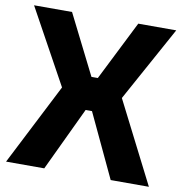

<svg xmlns="http://www.w3.org/2000/svg" viewBox="-82 -814 847 891"><g transform="rotate(10 341.5 -368.5)"><path d="M5 0 201 -384 7 -737H186L327 -456H357L498 -737H677L483 -384L678 0H498L357 -300H327L185 0Z"/></g></svg>

Font: Tomorrow SemiBold
Style: Regular
Weight: 600
Designer: Tony de Marco, Monica Rizzolli
Foundry: Just in Type
Version: Version 2.002